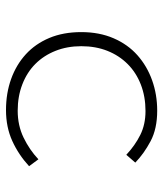

<svg xmlns="http://www.w3.org/2000/svg" viewBox="28 -560 544 640"><g transform="rotate(90 300.0 -240.0)"><path d="M347 12Q291 12 243.5 -5Q196 -22 161 -54Q126 -86 106.5 -132.5Q87 -179 87 -239Q87 -299 107.5 -346.5Q128 -394 164 -426Q200 -458 247.5 -475Q295 -492 349 -492Q409 -492 450.5 -470Q492 -448 522 -419L496 -389Q465 -418 430 -435.5Q395 -453 350 -453Q302 -453 262 -437.5Q222 -422 193.5 -393.5Q165 -365 149.5 -326Q134 -287 134 -239Q134 -192 149.5 -153Q165 -114 193 -86Q221 -58 261 -42.5Q301 -27 349 -27Q398 -27 438.5 -46.5Q479 -66 511 -96L534 -65Q496 -30 450 -9Q404 12 347 12Z"/></g></svg>

Font: Source Code Pro Light
Style: Regular
Weight: 300
Monospace: yes
Designer: Paul D. Hunt, Teo Tuominen
Foundry: Adobe Systems Incorporated
Version: Version 2.030;PS 1.000;hotconv 16.6.51;makeotf.lib2.5.65220